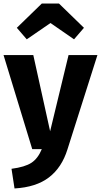

<svg xmlns="http://www.w3.org/2000/svg" viewBox="-26 -842 570 1084"><path d="M125 -620 69 -685 210 -822H307L448 -685L392 -620L259 -712ZM524 -531 355 1Q323 104 250.5 159.5Q178 215 56 222L39 111Q115 101 151.5 77Q188 53 210 0H156L-6 -531H162L257 -101L361 -531Z"/></svg>

Font: FiraGO
Style: Bold
Weight: 700
Designer: bBox Type
Foundry: bBox Type GmbH
Version: Version 1.001;PS 001.001;hotconv 1.0.88;makeotf.lib2.5.64775